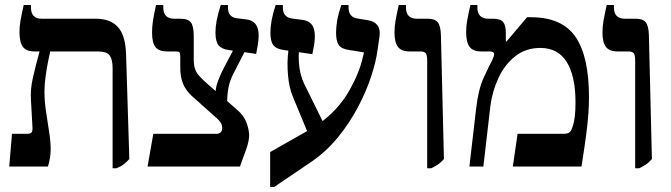

<svg xmlns="http://www.w3.org/2000/svg" viewBox="-20 -667 2687 769"><path d="M17 0 28 -131H90Q103 -131 107 -137.5Q111 -144 110 -158L104 -266Q101 -309 112 -357Q123 -405 138 -459V-461H118Q86 -461 72 -479Q58 -497 58 -539Q58 -561 62 -584Q66 -607 75 -647H104V-637Q104 -592 147 -592H364Q422 -592 452.5 -558.5Q483 -525 485 -447L498 -30Q486 -17 475 -8.5Q464 0 446 7H431V-394Q431 -427 420 -444Q409 -461 371 -461H181Q178 -448 172.5 -420.5Q167 -393 162.5 -360Q158 -327 158 -299Q158 -264 164 -222.5Q170 -181 176.5 -140.5Q183 -100 183 -70Q183 -35 172 0Z M571 0 594 -131H846Q857 -131 864 -137Q870 -143 870 -155Q870 -164 866.5 -171.5Q863 -179 852 -190L748 -283Q724 -305 713 -332Q702 -359 702 -397V-440Q702 -453 699 -457Q696 -461 685 -461H649Q617 -461 603 -478Q589 -495 589 -537Q589 -559 592.5 -583Q596 -607 605 -647H634V-637Q634 -592 678 -592H702Q734 -592 745 -576.5Q756 -561 756 -523V-430Q756 -408 760.5 -393Q765 -378 777 -364Q789 -350 813 -329L844 -302Q844 -319 854.5 -346Q865 -373 875 -392L913 -464L894 -467Q867 -471 855 -486Q843 -501 843 -537Q843 -559 847.5 -583.5Q852 -608 864 -647H893V-636Q893 -599 928 -594L969 -589Q1016 -582 1016 -525Q1016 -508 1012.5 -487Q1009 -466 1006 -451L959 -458L917 -376Q901 -346 895.5 -318Q890 -290 890 -262L930 -227Q957 -204 967 -176.5Q977 -149 978 -127Q978 -103 966.5 -70Q955 -37 941 0Z M1062 82V-58L1210 -142L1154 -277Q1138 -314 1133.5 -366Q1129 -418 1135 -464L1115 -467Q1086 -471 1074.5 -486.5Q1063 -502 1063 -536Q1063 -559 1068 -586Q1073 -613 1084 -647H1113V-636Q1113 -599 1148 -593L1194 -587Q1219 -583 1230 -567Q1241 -551 1241 -522Q1241 -505 1238.5 -489.5Q1236 -474 1231 -450L1177 -458Q1175 -424 1180 -392Q1185 -360 1198 -332L1272 -182Q1340 -235 1379.5 -305Q1419 -375 1433 -437L1438 -457L1377 -467Q1348 -471 1337 -486.5Q1326 -502 1326 -536Q1326 -559 1330.5 -585Q1335 -611 1347 -647H1376V-636Q1376 -599 1411 -593L1454 -586Q1479 -582 1491.5 -566Q1504 -550 1500 -521L1492 -466Q1486 -420 1466.5 -360.5Q1447 -301 1413.5 -237.5Q1380 -174 1333.5 -117Q1287 -60 1227 -19L1078 82Z M1691 7V-423Q1691 -445 1686 -453Q1681 -461 1662 -461H1621Q1588 -461 1574 -479Q1560 -497 1560 -537Q1560 -560 1564 -583Q1568 -606 1577 -647H1606V-637Q1606 -592 1650 -592H1693Q1722 -592 1733.5 -577.5Q1745 -563 1746 -525L1758 -30Q1746 -16 1734 -8Q1722 0 1707 7Z M1860 0 1887 -232Q1896 -310 1917.5 -356.5Q1939 -403 1950 -423Q1955 -434 1957 -440Q1959 -446 1959 -450Q1959 -461 1941 -461H1907Q1875 -461 1861 -479Q1847 -497 1847 -539Q1847 -561 1851 -584Q1855 -607 1864 -647H1892V-637Q1892 -592 1937 -592H1955Q1984 -592 1995 -579Q2006 -566 2006 -535V-501L2008 -500L2091 -598H2106Q2231 -598 2285 -519.5Q2339 -441 2339 -278Q2339 -245 2336.5 -210Q2334 -175 2327.5 -125.5Q2321 -76 2309 0H2034L2053 -131H2235Q2253 -131 2260.5 -136.5Q2268 -142 2273 -159Q2279 -175 2282 -198.5Q2285 -222 2285 -257Q2285 -362 2250 -418.5Q2215 -475 2144 -475Q2086 -475 2044 -442Q2002 -409 1977 -356Q1952 -303 1944 -242L1916 0Z M2524 7V-423Q2524 -445 2519 -453Q2514 -461 2495 -461H2454Q2421 -461 2407 -479Q2393 -497 2393 -537Q2393 -560 2397 -583Q2401 -606 2410 -647H2439V-637Q2439 -592 2483 -592H2526Q2555 -592 2566.5 -577.5Q2578 -563 2579 -525L2591 -30Q2579 -16 2567 -8Q2555 0 2540 7Z"/></svg>

Font: Noto Serif Hebrew SemiCondensed SemiBold
Style: Regular
Weight: 600
Width: 4
Designer: Monotype Design Team
Foundry: Monotype Imaging Inc.
Version: Version 2.004; ttfautohint (v1.8.4.7-5d5b)